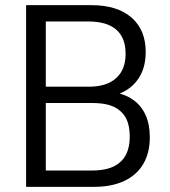

<svg xmlns="http://www.w3.org/2000/svg" viewBox="-20 -725 659 745"><path d="M81.3 0V-705H334.4Q434.6 -705 490 -657.1Q545.4 -609.3 545.4 -523Q545.4 -456.1 511.4 -412Q477.5 -367.9 415.8 -352.9V-367.3Q461.9 -361.6 494.6 -339.2Q527.3 -316.7 544.3 -279.8Q561.3 -242.9 561.3 -192.8Q561.3 -131.5 535.8 -88.5Q510.2 -45.4 461.7 -22.7Q413.2 0 345.5 0ZM157.7 -63.3H336.6Q365.9 -63.3 389.8 -68.6Q413.7 -73.9 430.8 -84.4Q448 -94.8 459.8 -110.4Q471.5 -125.9 477.4 -147.2Q483.4 -168.5 483.4 -194.8Q483.4 -221.6 477.8 -242.9Q472.3 -264.2 460.5 -279.5Q448.8 -294.8 431.6 -305.3Q414.4 -315.7 390.9 -320.5Q367.5 -325.3 338.2 -325.3H157.7ZM157.7 -388.6H324.2Q393.7 -388.6 430.5 -421.7Q467.4 -454.8 467.4 -516.4Q467.4 -578.6 430.9 -610.1Q394.4 -641.7 322.5 -641.7H157.7Z"/></svg>

Font: Nunito Sans 12pt ExtraLight SemiCondensed
Style: Regular
Weight: 200
Width: 4
Version: Version 3.101;gftools[0.9.27]